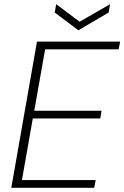

<svg xmlns="http://www.w3.org/2000/svg" viewBox="-20 -899 595 919"><path d="M34 0 157 -700H555L548 -663H196L144 -369H466L460 -332H137L85 -37H438L431 0ZM507 -879 500 -839 355 -754 242 -839 249 -879 361 -795Z"/></svg>

Font: DM Sans 20pt ExtraLight
Style: Italic
Weight: 250
Italic angle: -10°
Version: Version 4.004;gftools[0.9.30]